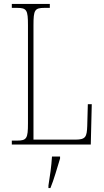

<svg xmlns="http://www.w3.org/2000/svg" viewBox="-20 -734 529 975"><path d="M40 0H441L446 -205H426L423 -94C421 -39 415 -25 363 -25H150V-606C150 -683 156 -694 206 -694H233V-714H40V-694H66C116 -694 122 -683 122 -606V-108C122 -31 116 -20 66 -20H40ZM226 208V221H236C253 181 272 113 285 71V61H244C241 111 234 159 226 208Z"/></svg>

Font: Noto Serif Hebrew Condensed Thin
Style: Regular
Weight: 100
Width: 3
Designer: Monotype Design Team
Foundry: Monotype Imaging Inc.
Version: Version 2.004